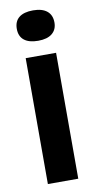

<svg xmlns="http://www.w3.org/2000/svg" viewBox="-83 -746 392 784"><g transform="rotate(-10 113.0 -354.5)"><path d="M50 0V-522H176V0ZM113 -583Q75 -583 55 -599Q35 -615 35 -646Q35 -677 55 -693Q75 -709 113 -709Q151 -709 171 -692.5Q191 -676 191 -645Q191 -616 171 -599.5Q151 -583 113 -583Z"/></g></svg>

Font: Bricolage Grotesque 72pt SemiBold
Style: Regular
Weight: 600
Version: Version 1.001;gftools[0.9.33.dev8+g029e19f]